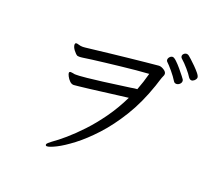

<svg xmlns="http://www.w3.org/2000/svg" viewBox="-134 -971 1268 1153"><g transform="rotate(20 500.0 -394.5)"><path d="M933 -671Q923 -688 899.5 -715.5Q876 -743 853 -763Q847 -769 847 -776Q847 -785 854.5 -792Q862 -799 872 -799Q880 -799 887 -793Q891 -790 905.5 -777Q920 -764 937.5 -746.5Q955 -729 968 -713Q981 -697 981 -687Q981 -678 970 -667Q966 -664 961.5 -661.5Q957 -659 952 -659Q942 -659 933 -671ZM904 -636Q904 -625 894.5 -616.5Q885 -608 874 -608Q862 -608 856 -618Q840 -644 816.5 -672Q793 -700 777 -715Q773 -719 773 -726Q773 -736 781 -744.5Q789 -753 799 -753Q808 -753 824.5 -737.5Q841 -722 858.5 -701Q876 -680 888.5 -664Q901 -648 901 -647Q904 -643 904 -636ZM665 -498Q686 -552 701 -609Q666 -607 619.5 -602.5Q573 -598 523.5 -592.5Q474 -587 428 -581.5Q382 -576 346.5 -571.5Q311 -567 294 -564Q287 -563 281 -562.5Q275 -562 271 -562Q263 -562 259 -563Q248 -568 233.5 -587Q219 -606 219 -622Q219 -625 221 -629Q224 -632 228 -632Q234 -632 241.5 -629.5Q249 -627 256 -626Q259 -626 262.5 -625.5Q266 -625 270 -625Q274 -625 278 -625.5Q282 -626 285 -626Q304 -628 346 -633Q388 -638 441.5 -644Q495 -650 551 -656Q607 -662 656.5 -667Q706 -672 739 -675H741Q755 -675 772 -664Q789 -653 789 -640Q789 -632 785 -625Q780 -615 773 -592.5Q766 -570 761 -555Q720 -435 663 -342.5Q606 -250 544.5 -183.5Q483 -117 426.5 -74Q370 -31 329 -10.5Q288 10 272 10Q265 10 264 6Q264 5 263.5 4.5Q263 4 263 3Q263 -4 271.5 -11Q280 -18 290 -26Q322 -48 365 -85Q408 -122 456 -173Q504 -224 550.5 -289Q597 -354 635 -432Q605 -428 563 -423Q521 -418 476.5 -412Q432 -406 393 -401.5Q354 -397 328 -394Q302 -391 297 -391Q283 -391 271 -403Q259 -415 252 -429Q245 -443 245 -449Q245 -458 255 -458Q261 -458 268 -456.5Q275 -455 281 -454H292Q297 -454 310.5 -454.5Q324 -455 358 -458.5Q392 -462 456 -470Q520 -478 625 -493Q637 -495 646 -496.5Q655 -498 661 -498Z"/></g></svg>

Font: QiushuiShotai
Style: Regular
Weight: 600
Designer: Fontworks Inc.
Foundry: Fontworks Inc.
Version: Version 1.250